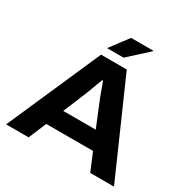

<svg xmlns="http://www.w3.org/2000/svg" viewBox="-191 -1050 1205 1224"><g transform="rotate(30 411.0 -438.0)"><path d="M13.9 0 315.9 -687.4H505L807.9 0H633L578.5 -130.2H234.1L179.6 0ZM286.3 -256.2H525.5L458.9 -419.3Q454.1 -430.1 447.2 -447.9Q440.2 -465.8 433.3 -485.7Q426.3 -505.7 419.6 -523.2Q413 -540.7 409.5 -550H403.3Q396 -530.4 386.5 -505.2Q377 -480 368.5 -456.7Q359.9 -433.4 353.9 -419.3ZM328.1 -742.6 428.2 -875.8H591.2L591.4 -871.6L449.8 -742.6Z"/></g></svg>

Font: Archivo SemiBold SemiExpanded
Style: Regular
Weight: 600
Width: 6
Version: Version 2.001